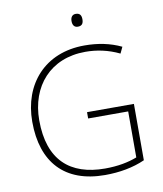

<svg xmlns="http://www.w3.org/2000/svg" viewBox="-97 -988 917 1077"><g transform="rotate(-10 361.0 -449.5)"><path d="M408 -909C387 -909 378 -893 378 -873C378 -851 387 -836 408 -836C433 -836 440 -851 440 -873C440 -893 433 -909 408 -909ZM375 -355V-319H603V-57C554 -38 494 -26 420 -26C222 -26 103 -129 103 -356C103 -550 224 -690 424 -690C488 -690 553 -677 617 -646L634 -682C571 -712 502 -726 425 -726C199 -726 63 -569 63 -355C63 -123 185 10 414 10C497 10 575 -4 642 -34V-355Z"/></g></svg>

Font: Noto Sans Arabic ExtLt
Style: Regular
Weight: 200
Designer: Monotype Design Team, Nadine Chahine, Nizar Qandah and Khaled Hosny
Foundry: Monotype Imaging Inc.
Version: Version 2.012